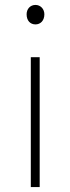

<svg xmlns="http://www.w3.org/2000/svg" viewBox="-20 -759 285 779"><path d="M105 0H141V-527H105ZM124 -660C144 -660 160 -675 160 -701C160 -723 144 -739 124 -739C103 -739 88 -723 88 -701C88 -675 103 -660 124 -660Z"/></svg>

Font: Source Han Sans JP ExtraLight
Style: Regular
Weight: 250
Designer: Ryoko NISHIZUKA 西塚涼子 (kana, bopomofo & ideographs); Paul D. Hunt (Latin, Greek & Cyrillic); Sandoll Communications 산돌커뮤니
Foundry: Adobe
Version: Version 2.001;hotconv 1.0.107;makeotfexe 2.5.65593